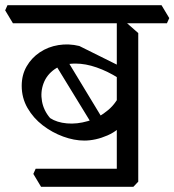

<svg xmlns="http://www.w3.org/2000/svg" viewBox="-50 -628 675 743"><path d="M276 -84Q237 -84 194.5 -99.5Q152 -115 115.5 -143Q79 -171 56.5 -210Q34 -249 34 -296Q34 -338 53 -371Q72 -404 104 -425.5Q136 -447 176 -453.5Q216 -460 257 -450L420 -369L408 -326Q367 -352 324 -367Q281 -382 242 -382Q193 -382 162 -360.5Q131 -339 118.5 -305.5Q106 -272 112.5 -236Q119 -200 144 -171Q170 -154 209 -150.5Q248 -147 290.5 -159.5Q333 -172 369 -202.5Q405 -233 424 -285L437 -163Q412 -124 366 -104Q320 -84 276 -84ZM109 95 79 45 88 25H485V75L466 95ZM314 -134 161 -384 202 -408 351 -162ZM485 46 402 35V-562L427 -551L485 -500ZM0 -538 -30 -588 -21 -608H575L605 -558L596 -538Z"/></svg>

Font: Eczar
Style: Regular
Weight: 400
Designer: Vaibhav Singh
Foundry: Rosetta Type Foundry
Version: Version 2.000